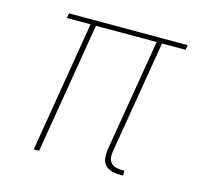

<svg xmlns="http://www.w3.org/2000/svg" viewBox="-84 -623 768 724"><g transform="rotate(15 300.0 -261.0)"><path d="M438 8Q423 8 408.5 3.5Q394 -1 384.5 -11.5Q375 -22 373 -37Q371 -52 373 -68L447 -511H210L125 0H104L189 -511H96L100 -530H563L560 -511H468L394 -68Q392 -56 393.5 -45Q395 -34 402 -26Q409 -18 419.5 -14.5Q430 -11 442 -11H455V8Z"/></g></svg>

Font: Iosevka Curly ThExObl
Style: Regular
Weight: 100
Width: 7
Italic angle: -9°
Monospace: yes
Designer: Belleve Invis
Foundry: Belleve Invis
Version: Version 11.1.0; ttfautohint (v1.8.3)